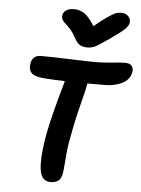

<svg xmlns="http://www.w3.org/2000/svg" viewBox="-64 -1094 817 1109"><g transform="rotate(5 344.0 -539.0)"><path d="M595.2 -1043.9Q619.6 -1043.9 634.5 -1028.3Q649.4 -1012.7 647 -990.2Q644.5 -974.1 626 -955.1Q607.4 -936 543.9 -891.1Q533.2 -883.8 513.9 -870.8Q494.6 -857.9 488.3 -853.8Q481.9 -849.6 469.7 -842.3Q457.5 -835 450.9 -833Q444.3 -831.1 435.1 -829.1Q425.8 -827.1 416 -827.1Q387.7 -827.1 370.6 -838.1Q353.5 -849.1 339.8 -876Q325.7 -902.8 307.4 -923.6Q289.1 -944.3 277.6 -953.4Q266.1 -962.4 259.5 -974.4Q252.9 -986.3 255.9 -1002Q258.8 -1019.5 276.4 -1030.3Q293.9 -1041 316.9 -1041Q354.5 -1041 381.1 -1022.7Q407.7 -1004.4 439.9 -953.1Q490.7 -995.1 522.2 -1015.9Q553.7 -1036.6 566.2 -1040.3Q578.6 -1043.9 595.2 -1043.9ZM271 -34.2Q241.2 -34.2 224.4 -56.4Q207.5 -78.6 206.1 -132.8Q204.6 -208 225.3 -315.7Q246.1 -423.3 303.2 -622.1Q246.1 -623.5 184.1 -627.9Q126.5 -632.3 107.9 -652.3Q89.4 -672.4 97.2 -710.9Q101.1 -730.5 115 -742.7Q128.9 -754.9 152.8 -754.9Q222.7 -754.9 322.8 -751Q422.9 -747.1 474.1 -747.1Q512.7 -747.1 563 -752.4Q613.3 -757.8 641.1 -757.8Q668.9 -757.8 679.9 -743.7Q690.9 -729.5 687 -707Q677.7 -662.6 634.3 -641.4Q590.8 -620.1 535.2 -620.1H434.1Q432.6 -609.4 424.8 -573.2Q392.6 -451.2 373.5 -356.4Q354.5 -261.7 350.3 -218.8Q346.2 -175.8 343.5 -139.6Q340.8 -103.5 337.9 -88.9Q332 -59.1 315.9 -46.6Q299.8 -34.2 271 -34.2Z"/></g></svg>

Font: Shantell Sans Bouncy
Style: Italic
Weight: 600
Italic angle: -11.31°
Designer: Stephen Nixon, Anya Danilova, Shantell Martin
Foundry: Arrow Type
Version: Version 1.006;[9816181b4]